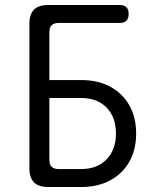

<svg xmlns="http://www.w3.org/2000/svg" viewBox="-20 -750 640 770"><path d="M173 0Q135 0 116.5 -18.5Q98 -37 98 -75V-655Q98 -693 116.5 -711.5Q135 -730 173 -730H460Q478 -730 487 -721Q496 -712 496 -694Q496 -676 487 -667Q478 -658 460 -658H215Q196 -658 187 -648.5Q178 -639 178 -621V-429H305Q373 -429 422.5 -402Q472 -375 499 -327Q526 -279 526 -214Q526 -150 499 -102Q472 -54 422.5 -27Q373 0 305 0ZM178 -109Q178 -91 187 -81.5Q196 -72 215 -72H305Q370 -72 407.5 -111Q445 -150 445 -214Q445 -280 407.5 -318.5Q370 -357 305 -357H178Z"/></svg>

Font: Maple Mono Normal NL Light
Style: Regular
Weight: 300
Monospace: yes
Designer: subframe7536
Version: Version 7.000